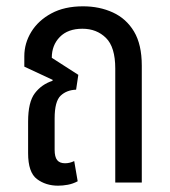

<svg xmlns="http://www.w3.org/2000/svg" viewBox="-20 -578 538 608"><path d="M164 10Q125 10 97 -11Q69 -32 69 -93V-193Q69 -255 90.5 -283Q112 -311 146 -322L147 -325L57 -367V-400Q57 -441 79 -477Q101 -513 142.5 -535.5Q184 -558 243 -558Q295 -558 337.5 -538.5Q380 -519 404.5 -478Q429 -437 429 -370V0H345V-361Q345 -429 315.5 -458Q286 -487 241 -487Q195 -487 169.5 -461Q144 -435 144 -395L228 -341L221 -294Q191 -293 172 -275Q153 -257 153 -203V-104Q153 -81 161 -71Q169 -61 186 -61Q201 -61 215 -68L226 -4Q211 4 195 7Q179 10 164 10Z"/></svg>

Font: Noto Sans Thai Cond
Style: Regular
Weight: 400
Width: 3
Designer: Monotype Design Team
Foundry: Monotype Imaging Inc.
Version: Version 2.002; ttfautohint (v1.8.4.7-5d5b)